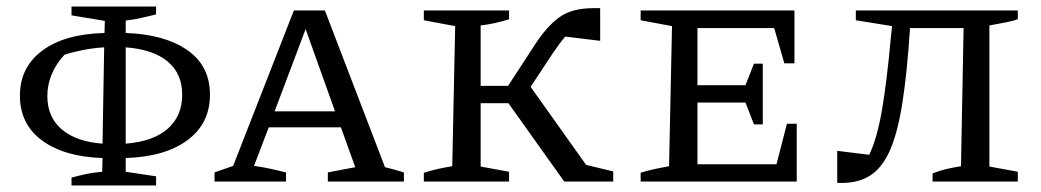

<svg xmlns="http://www.w3.org/2000/svg" viewBox="-20 -556 3187 588"><path d="M199 12V-12Q221 -18 241 -22.5Q261 -27 293 -30L294 -72Q176 -76 108.5 -126Q41 -176 41 -263Q41 -350 109.5 -401Q178 -452 300 -455L301 -492L199 -509V-536H458V-512Q435 -506 412 -501Q389 -496 365 -493V-455Q483 -451 553 -403Q623 -355 623 -266Q623 -178 554.5 -127Q486 -76 365 -72V-30L458 -16V12ZM125 -262Q125 -197 169.5 -159.5Q214 -122 294 -116L299 -411Q265 -409 232.5 -402.5Q200 -396 177 -388Q150 -358 137.5 -326.5Q125 -295 125 -262ZM538 -266Q538 -331 493 -368Q448 -405 365 -411V-116Q450 -123 494 -162Q538 -201 538 -266Z M1159 -44Q1175 -40 1184.5 -37.5Q1194 -35 1217 -28V0H984V-28L1068 -44L1024 -166H803L758 -48Q786 -44 809 -39Q832 -34 856 -28V0H637V-28L694 -48L880 -524H975ZM821 -215H1006L916 -467Z M1278 0V-27Q1301 -34 1320.5 -38.5Q1340 -43 1365 -47L1374 -476L1278 -494V-524H1539V-497Q1494 -483 1452 -478V-293H1536L1618 -419Q1655 -476 1693.5 -503.5Q1732 -531 1797 -531Q1805 -531 1818 -531V-431L1711 -444Q1694 -424 1673 -393L1605 -290L1775 -51L1858 -31V0H1708L1537 -240H1452V-46L1539 -30V0Z M2390 -177H2420V0H1942V-27Q1964 -34 1985.5 -38.5Q2007 -43 2029 -47L2038 -476L1942 -494V-524H2413V-362H2382L2351 -470H2116V-295H2263L2289 -361H2316V-175H2289L2263 -242H2116V-53H2358Z M2544 4V-94L2642 -82Q2666 -132 2681 -219Q2696 -306 2708 -439L2712 -476L2601 -494V-524H3097V-497Q3082 -492 3063 -488Q3044 -484 3010 -478V-46L3097 -30V0H2836V-25Q2859 -34 2879 -38.5Q2899 -43 2923 -47L2931 -470H2767Q2758 -333 2743.5 -240.5Q2729 -148 2704.5 -93.5Q2680 -39 2641 -16Q2602 7 2544 4Z"/></svg>

Font: Piazzolla SC
Style: Regular
Weight: 400
Designer: Juan Pablo del Peral
Foundry: Huerta Tipografica
Version: Version 1.330